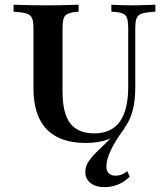

<svg xmlns="http://www.w3.org/2000/svg" viewBox="-20 -591 694 809"><path d="M421 197.6Q383.1 197.6 361.3 180.2Q339.5 162.9 339.5 133.1Q339.5 110.5 352.4 90.7Q365.3 71 385.9 50.8Q406.5 30.6 431.5 6.5Q456.5 -17.7 480.6 -49.2L506.5 -53.2Q465.3 2.4 446.8 42.3Q428.2 82.3 428.2 110.5Q428.2 129 438.3 139.1Q448.4 149.2 466.9 149.2Q494.4 149.2 516.1 129.8L526.6 153.2Q506.5 174.2 478.6 185.9Q450.8 197.6 421 197.6ZM121 -369.4V-472.6Q121 -498.4 116.1 -511.7Q111.3 -525 98.8 -531Q86.3 -537.1 62.1 -539.5L37.1 -541.9V-571Q52.4 -571 74.6 -570.2Q96.8 -569.4 122.2 -569Q147.6 -568.5 171.8 -568.5H181.5H191.1Q212.9 -568.5 235.5 -569Q258.1 -569.4 277.8 -570.2Q297.6 -571 311.3 -571V-541.9L294.4 -540.3Q262.1 -535.5 252.8 -523Q243.5 -510.5 243.5 -472.6V-369.4ZM341.1 11.3Q268.5 11.3 219.4 -14.5Q170.2 -40.3 145.6 -91.9Q121 -143.5 121 -219.4V-369.4H243.5V-204.8Q243.5 -113.7 275.8 -71.4Q308.1 -29 377.4 -29Q449.2 -29 484.7 -78.2Q520.2 -127.4 520.2 -225V-369.4H550V-221.8Q550 -104.8 499.6 -46.8Q449.2 11.3 341.1 11.3ZM520.2 -369.4V-472.6Q520.2 -510.5 510.9 -523.8Q501.6 -537.1 469.4 -540.3L449.2 -541.9V-571Q464.5 -570.2 488.3 -569.4Q512.1 -568.5 534.7 -568.5Q552.4 -568.5 571 -569Q589.5 -569.4 606.5 -570.2Q623.4 -571 634.7 -571V-541.9L608.1 -539.5Q583.9 -537.1 571.4 -531Q558.9 -525 554.4 -511.3Q550 -497.6 550 -472.6V-369.4Z"/></svg>

Font: Playfair 5pt SemiExpanded Light
Style: Bold
Weight: 700
Version: Version 2.203